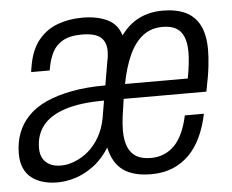

<svg xmlns="http://www.w3.org/2000/svg" viewBox="-44 -589 789 652"><g transform="rotate(-5 350.0 -263.0)"><path d="M127 12Q100 12 77.5 5.5Q55 -1 38.5 -14Q22 -27 13 -47.5Q4 -68 4 -96Q4 -134 16 -166Q28 -198 52.5 -223.5Q77 -249 114.5 -266Q152 -283 202.5 -292.5Q253 -302 317 -302L331 -384Q333 -392 334 -401.5Q335 -411 335 -417Q335 -449 316 -465Q297 -481 252 -481Q211 -481 187 -467Q163 -453 151.5 -430Q140 -407 135 -379L133 -369H70Q70 -372 71 -377Q72 -382 73 -388Q82 -443 108.5 -476Q135 -509 174 -523.5Q213 -538 259 -538Q310 -538 344.5 -521Q379 -504 390 -466Q417 -503 452.5 -520.5Q488 -538 533 -538Q579 -538 610.5 -523Q642 -508 658.5 -476Q675 -444 675 -391Q675 -369 671.5 -337Q668 -305 657 -251H375Q370 -219 366.5 -192.5Q363 -166 363 -145Q363 -110 372.5 -87.5Q382 -65 401 -54Q420 -43 450 -43Q474 -43 494.5 -51.5Q515 -60 531 -76.5Q547 -93 558.5 -118.5Q570 -144 577 -177H642Q633 -133 616.5 -98Q600 -63 575.5 -38.5Q551 -14 519 -1Q487 12 447 12Q386 12 351.5 -12.5Q317 -37 305 -91Q281 -53 250.5 -30.5Q220 -8 188.5 2Q157 12 127 12ZM144 -44Q166 -44 190.5 -53.5Q215 -63 236.5 -81Q258 -99 274.5 -127Q291 -155 298 -192L308 -251Q226 -251 174.5 -234Q123 -217 98.5 -185.5Q74 -154 74 -109Q74 -88 82.5 -73.5Q91 -59 106.5 -51.5Q122 -44 144 -44ZM384 -301H598Q603 -328 605.5 -350.5Q608 -373 608 -390Q608 -423 599 -443.5Q590 -464 572.5 -473.5Q555 -483 528 -483Q488 -483 460 -461Q432 -439 413.5 -398.5Q395 -358 384 -301Z"/></g></svg>

Font: Archivo Condensed Light
Style: Italic
Weight: 300
Width: 3
Italic angle: -10°
Designer: Hector Gatti
Foundry: Omnibus-Type
Version: Version 2.001